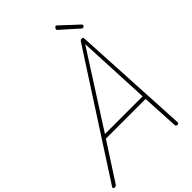

<svg xmlns="http://www.w3.org/2000/svg" viewBox="-418 -1533 1707 1707"><g transform="rotate(-45 435.0 -680.0)"><path d="M-21 14Q-32 14 -36.5 8Q-41 2 -33 -10L683 -1118Q688 -1125 692 -1127.5Q696 -1130 705 -1130Q715 -1130 718.5 -1126.5Q722 -1123 723 -1115L783 -5Q783 6 779.5 10Q776 14 766 14Q756 14 751.5 10Q747 6 747 -4L728 -349H229L4 -1Q-2 7 -7.5 10.5Q-13 14 -21 14ZM252 -384H726L693 -1073ZM782 -1188Q779 -1188 776.5 -1189.5Q774 -1191 770 -1193L606 -1339Q603 -1343 602.5 -1345Q602 -1347 602 -1349Q602 -1354 605.5 -1359.5Q609 -1365 614 -1369.5Q619 -1374 624 -1374Q628 -1374 630 -1371.5Q632 -1369 636 -1366L797 -1216Q799 -1214 799.5 -1211Q800 -1208 800 -1206Q800 -1201 793.5 -1194.5Q787 -1188 782 -1188Z"/></g></svg>

Font: Playwrite CU Thin
Style: Regular
Weight: 250
Designer: Veronika Burian, José Scaglione
Foundry: TypeTogether
Version: Version 1.002